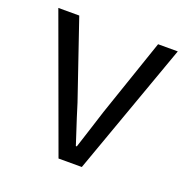

<svg xmlns="http://www.w3.org/2000/svg" viewBox="-103 -637 716 733"><g transform="rotate(20 255.5 -270.0)"><path d="M210 0 12.7 -540H97.7L205.1 -225.6Q213.9 -195.3 255.9 -67.4H259.8Q266.6 -88.9 284.2 -143.1Q301.8 -197.3 310.5 -225.6L418 -540H498L304.7 0Z"/></g></svg>

Font: Gen Shin Gothic Normal
Style: Regular
Weight: 300
Designer: [Source Han Sans]
Ryoko NISHIZUKA  (kana & ideographs); Paul D. Hunt (Latin, Greek & Cyrillic); Wenlong ZHANG  (bopomofo
Version: Version 1.002.20150607